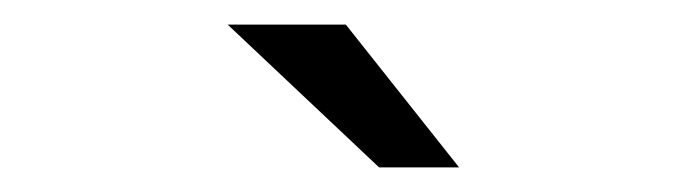

<svg xmlns="http://www.w3.org/2000/svg" viewBox="-20 -736 559 156"><path d="M261 -716 353 -600H288L165 -716Z"/></svg>

Font: Red Hat Display
Style: Regular
Weight: 400
Designer: Pentagram / MCKL
Foundry: Pentagram / MCKL
Version: Version 1.003; Red Hat Display